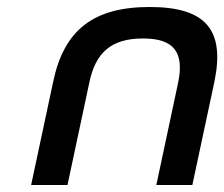

<svg xmlns="http://www.w3.org/2000/svg" viewBox="-20 -529 641 549"><path d="M132 -295 69 0H173L235 -291C253 -380 299 -419 389 -419C477 -419 508 -380 489 -291L427 0H530L593 -295C624 -444 568 -509 408 -509C248 -509 163 -444 132 -295Z"/></svg>

Font: LT Wave Mono Medium
Style: Italic
Weight: 500
Designer: Daniel Lyons
Version: Version 2.5 (Glyphs App)